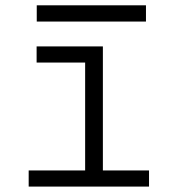

<svg xmlns="http://www.w3.org/2000/svg" viewBox="-20 -689 626 709"><path d="M85.9 0H530.3V-59.6H359.9V-517.6H115.2V-458H294.4V-59.6H85.9ZM115.7 -609.4H519V-669.4H115.7Z"/></svg>

Font: Cascadia Mono NF Light
Style: Regular
Weight: 300
Monospace: yes
Designer: Aaron Bell
Foundry: Saja Typeworks
Version: Version 2404.023